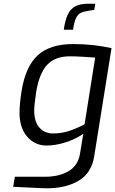

<svg xmlns="http://www.w3.org/2000/svg" viewBox="-20 -777 620 1033"><path d="M51 228 60 174H222Q297 174 348 144.5Q399 115 410 52L428 -57Q384 -27 331 -10.5Q278 6 231 6Q167 6 126 -42Q85 -90 85 -170Q85 -216 96 -287Q117 -419 183 -479.5Q249 -540 373 -540Q482 -540 580 -518L487 63Q472 155 403 195.5Q334 236 233 236Q209 236 196 235ZM435 -108 492 -467 465 -469Q452 -470 418 -472Q384 -474 356 -474Q275 -474 232.5 -427Q190 -380 174 -278Q164 -210 164 -183Q164 -122 192 -90.5Q220 -59 266 -59Q308 -59 347 -71Q386 -83 435 -108ZM455 -757H493L487 -724L457 -719Q429 -715 414 -707.5Q399 -700 389 -679.5Q379 -659 373 -617H323Q331 -670 345 -699.5Q359 -729 385 -743Q411 -757 455 -757Z"/></svg>

Font: Exo
Style: Italic
Weight: 400
Italic angle: -9°
Designer: Natanael Gama
Foundry: Natanael Gama
Version: Version 1.500; ttfautohint (v1.6)